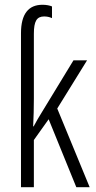

<svg xmlns="http://www.w3.org/2000/svg" viewBox="-20 -785 402 805"><path d="M158 -765C100 -765 68 -727 68 -646V0H122V-198L184 -285L300 0H356L220 -330L345 -532H288L154 -312C142 -293 133 -277 121 -255H119C121 -295 122 -330 122 -372V-643C122 -696 134 -716 165 -716C176 -716 187 -714 198 -709V-758C189 -762 174 -765 158 -765Z"/></svg>

Font: Noto Sans UI Condensed Light
Style: Regular
Weight: 300
Width: 3
Designer: Monotype Design Team
Foundry: Monotype Imaging Inc.
Version: Version 1.901